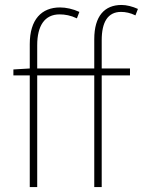

<svg xmlns="http://www.w3.org/2000/svg" viewBox="-20 -754 576 774"><path d="M360 0H390V-450H504V-478H390V-592C390 -664 414 -706 468 -706C486 -706 506 -702 526 -692L536 -718C514 -728 490 -734 470 -734C402 -734 360 -690 360 -596V-478H130V-572C130 -650 160 -696 220 -696C242 -696 265 -692 290 -680L300 -706C274 -718 246 -724 222 -724C148 -724 100 -676 100 -576V-478L34 -474V-450H100V0H130V-450H360Z"/></svg>

Font: Source Sans Pro ExtraLight
Style: Regular
Weight: 200
Designer: Paul D. Hunt
Foundry: Adobe Systems Incorporated
Version: Version 3.006;hotconv 1.0.111;makeotfexe 2.5.65597